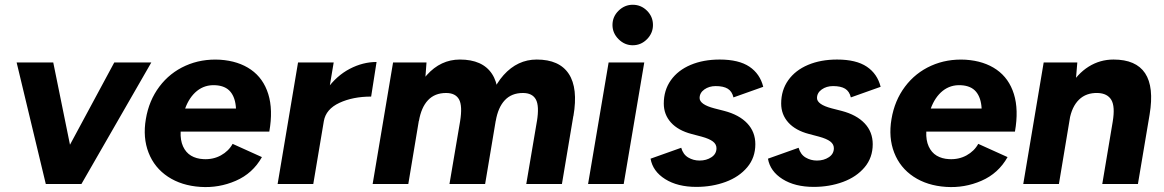

<svg xmlns="http://www.w3.org/2000/svg" viewBox="-20 -757 4790 790"><path d="M450.2 -500H602.6L315.1 0H181ZM48.4 -500H199.1L300.8 0H168.4Z M580.1 -267Q592.8 -343.4 635.7 -400.5Q678.6 -457.6 743.5 -486.6Q808.4 -515.6 885.4 -511.3Q961.4 -506.2 1012.6 -470.4Q1063.7 -434.6 1083.8 -370Q1103.9 -305.4 1088.1 -215.6H723.3Q721.6 -179.9 733.1 -154.7Q744.6 -129.4 766.1 -116.5Q787.6 -103.7 817.2 -102.2Q856.8 -100.1 888.9 -117.7Q920.9 -135.4 937.1 -165.1L1057.7 -110.6Q1019.9 -43.4 950.3 -13.2Q880.7 17.1 804.6 12Q726.8 6.9 671.1 -29.9Q615.4 -66.8 591.3 -128.8Q567.1 -190.7 580.1 -267ZM865.6 -406.4Q822.9 -408.6 790.9 -383.2Q759 -357.7 741.7 -310.3H951Q948.7 -354.7 928.1 -379.5Q907.5 -404.3 865.6 -406.4Z M1206.3 -500H1353L1269 0H1122.3ZM1529.4 -502 1507.1 -359.6Q1432.1 -359.6 1376.5 -333.8Q1320.9 -307.9 1312.4 -258.5L1272.1 -257.9Q1285.1 -334.9 1325.1 -390.3Q1365.1 -445.6 1419.1 -473.8Q1473.2 -502 1529.4 -502Z M1597.3 -500H1734.9L1728 -408L1660 0H1513.3ZM1873.1 -257.7 2024.1 -286.3 1976.1 0H1829.4ZM1815.5 -374.4Q1768.8 -374.4 1741 -344.7Q1713.2 -315.1 1703.7 -259.3L1659.5 -267.7Q1678.8 -384.3 1736.1 -448.2Q1793.5 -512 1872.3 -512Q1965.5 -512 2004.3 -453.1Q2043.1 -394.3 2023.3 -279.7L1873.1 -257.7Q1883.4 -321.4 1868.8 -347.9Q1854.1 -374.4 1815.5 -374.4ZM2189.2 -258.4 2340.1 -286 2292.1 0H2145.4ZM2131.6 -374.4Q2084.9 -374.4 2057.1 -344.7Q2029.3 -315.1 2019.8 -259.3L1975.6 -267.7Q1994.8 -384.3 2052.2 -448.2Q2109.6 -512 2188.3 -512Q2281.6 -512 2320.3 -453.1Q2359.1 -394.3 2339.4 -279.7L2189.2 -257.7Q2199.5 -321.4 2184.8 -347.9Q2170.2 -374.4 2131.6 -374.4Z M2484.2 -500H2630.9L2546.3 0H2399.7ZM2500.1 -654.1Q2500.1 -688.4 2525.1 -712.9Q2550.1 -737.4 2583.4 -737.4Q2617.7 -737.4 2642.2 -712.9Q2666.7 -688.4 2666.7 -654.1Q2666.7 -620.8 2642.2 -595.8Q2617.7 -570.8 2583.4 -570.8Q2550.1 -570.8 2525.1 -595.8Q2500.1 -620.8 2500.1 -654.1Z M2656.8 -104.1 2782.9 -149Q2790.7 -121.4 2811.8 -108.9Q2832.9 -96.4 2858.3 -96.4Q2886.7 -96.4 2907.3 -110.1Q2928 -123.7 2928 -147.2Q2928 -163.6 2913.2 -174.9Q2898.4 -186.2 2866.9 -194.8L2825.7 -205.7Q2770.1 -220.2 2740.6 -253Q2711.2 -285.8 2711.2 -330.9Q2711.2 -385.8 2740.3 -426.9Q2769.4 -467.9 2821.7 -490Q2873.9 -512 2941.2 -512Q3019.9 -512 3063.6 -482.6Q3107.2 -453.1 3120.4 -399.8L2997.9 -356.2Q2992 -381.2 2974.3 -392Q2956.6 -402.8 2924.7 -402.8Q2897.6 -402.8 2878.1 -388.9Q2858.6 -375 2858.6 -353.5Q2858.6 -340.7 2873.6 -329.9Q2888.6 -319.2 2919.4 -311.1L2959.7 -300.8Q3021.5 -284.7 3054.7 -249.4Q3087.9 -214.2 3087.9 -163.6Q3087.9 -108.5 3054.6 -68.8Q3021.2 -29 2965.6 -8.5Q2910 12 2845.2 12Q2767.8 12 2716.8 -20.1Q2665.8 -52.2 2656.8 -104.1Z M3139.8 -104.1 3265.9 -149Q3273.7 -121.4 3294.8 -108.9Q3315.9 -96.4 3341.3 -96.4Q3369.7 -96.4 3390.3 -110.1Q3411 -123.7 3411 -147.2Q3411 -163.6 3396.2 -174.9Q3381.4 -186.2 3349.9 -194.8L3308.7 -205.7Q3253.1 -220.2 3223.6 -253Q3194.2 -285.8 3194.2 -330.9Q3194.2 -385.8 3223.3 -426.9Q3252.4 -467.9 3304.7 -490Q3356.9 -512 3424.2 -512Q3502.9 -512 3546.6 -482.6Q3590.2 -453.1 3603.4 -399.8L3480.9 -356.2Q3475 -381.2 3457.3 -392Q3439.6 -402.8 3407.7 -402.8Q3380.6 -402.8 3361.1 -388.9Q3341.6 -375 3341.6 -353.5Q3341.6 -340.7 3356.6 -329.9Q3371.6 -319.2 3402.4 -311.1L3442.7 -300.8Q3504.5 -284.7 3537.7 -249.4Q3570.9 -214.2 3570.9 -163.6Q3570.9 -108.5 3537.6 -68.8Q3504.2 -29 3448.6 -8.5Q3393 12 3328.2 12Q3250.8 12 3199.8 -20.1Q3148.8 -52.2 3139.8 -104.1Z M3648.1 -267Q3660.8 -343.4 3703.7 -400.5Q3746.6 -457.6 3811.5 -486.6Q3876.4 -515.6 3953.4 -511.3Q4029.4 -506.2 4080.6 -470.4Q4131.7 -434.6 4151.8 -370Q4171.9 -305.4 4156.1 -215.6H3791.3Q3789.6 -179.9 3801.1 -154.7Q3812.6 -129.4 3834.1 -116.5Q3855.6 -103.7 3885.2 -102.2Q3924.8 -100.1 3956.9 -117.7Q3988.9 -135.4 4005.1 -165.1L4125.7 -110.6Q4087.9 -43.4 4018.3 -13.2Q3948.7 17.1 3872.6 12Q3794.8 6.9 3739.1 -29.9Q3683.4 -66.8 3659.3 -128.8Q3635.1 -190.7 3648.1 -267ZM3933.6 -406.4Q3890.9 -408.6 3858.9 -383.2Q3827 -357.7 3809.7 -310.3H4019Q4016.7 -354.7 3996.1 -379.5Q3975.5 -404.3 3933.6 -406.4Z M4274.3 -500H4412.7L4405 -408L4337 0H4190.3ZM4558.4 -256.6 4708.9 -278.2 4662.1 0H4515.4ZM4496.9 -374.4Q4449.2 -375.8 4419.6 -346.9Q4389.9 -317.9 4380.4 -262.9L4334.8 -264.1Q4348.1 -341.9 4380.3 -397.7Q4412.5 -453.4 4459.2 -482.7Q4505.9 -512 4561.7 -512Q4654.2 -512 4691.6 -455.7Q4729.1 -399.3 4710.1 -285.4L4705.3 -256.6H4558.4Q4568.7 -318.8 4552.7 -345.9Q4536.6 -372.9 4496.9 -374.4Z"/></svg>

Font: Oak Sans Light Italic
Style: Regular
Weight: 400
Italic angle: -9.5°
Foundry: Erik Kennedy, Walven
Version: Version 1.000;Glyphs 3.1.2 (3151)